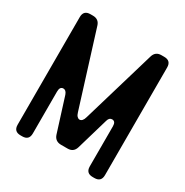

<svg xmlns="http://www.w3.org/2000/svg" viewBox="-165 -843 947 984"><g transform="rotate(30 308.5 -350.5)"><path d="M90 8H100Q140 8 140 -32V-280Q140 -310 161 -310Q177 -310 185 -287L248 -87Q259 -54 294 -54H333Q368 -54 378 -88L433 -276Q439 -298 456 -298Q477 -298 477 -269V-32Q477 8 517 8H527Q567 8 567 -32V-669Q567 -709 527 -709H510Q475 -709 465 -675L337 -242Q329 -213 311 -213Q304 -213 297 -220Q290 -227 286 -241L150 -676Q140 -709 105 -709H90Q50 -709 50 -669V-32Q50 8 90 8Z"/></g></svg>

Font: WDXL Lubrifont JP N
Style: Regular
Weight: 400
Designer: [WDXL Lubrifont] Copyright 2020-2022 (c) NightFurySL2001, Skr-ZERO; [ZCOOL QingKe HuangYou] Copyright 2018-2022 (c) The 
Version: Version 2.001;hotconv 1.1.1;makeotfexe 2.6.0